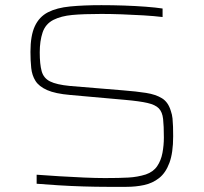

<svg xmlns="http://www.w3.org/2000/svg" viewBox="-20 -716 789 744"><path d="M396 8Q353 8 303.5 6.5Q254 5 206.5 2Q159 -1 122 -4V-39Q162 -36 210.5 -33Q259 -30 306 -28Q353 -26 387 -26Q443 -26 478 -28Q513 -30 545 -40Q574 -50 589 -72Q604 -94 609.5 -123.5Q615 -153 615 -183Q615 -228 612 -255Q609 -282 595.5 -296Q582 -310 551.5 -317Q521 -324 465 -329L252 -348Q194 -353 162.5 -367Q131 -381 117.5 -402.5Q104 -424 101 -452.5Q98 -481 98 -515Q98 -578 115 -614.5Q132 -651 166 -668.5Q200 -686 252 -691Q304 -696 373 -696Q416 -696 460.5 -694.5Q505 -693 544.5 -690Q584 -687 610 -683V-650Q577 -654 535.5 -656.5Q494 -659 451.5 -660.5Q409 -662 373 -662Q303 -662 260 -658Q217 -654 187 -639Q156 -623 145 -590Q134 -557 134 -513Q134 -467 141.5 -440Q149 -413 174 -400.5Q199 -388 250 -383L456 -366Q508 -362 546 -356Q584 -350 608 -335Q632 -320 642 -286Q647 -272 648.5 -257Q650 -242 650.5 -225Q651 -208 651 -188Q651 -124 636.5 -85Q622 -46 596.5 -26Q571 -6 538.5 1Q506 8 469.5 8Q433 8 396 8Z"/></svg>

Font: Saira Expanded Thin
Style: Regular
Weight: 250
Width: 7
Designer: Hector Gatti with collaboration of the Omnibus-Type team
Foundry: Omnibus-Type
Version: Version 1.101